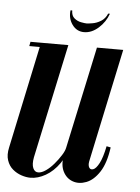

<svg xmlns="http://www.w3.org/2000/svg" viewBox="-56 -662 513 706"><g transform="rotate(5 200.0 -308.5)"><path d="M293 -477.5 220.2 -135.8Q210.8 -92 188.8 -60.8Q166.8 -29.5 138.2 -13.2Q109.8 3 82.2 3Q66.8 3 49 -2.9Q31.2 -8.8 16.8 -21Q2.2 -33.2 -4.6 -53.4Q-11.5 -73.5 -5.2 -101.2L78.2 -495H179L88.8 -73Q84 -47.2 90.1 -33.1Q96.2 -19 109.2 -19Q121.8 -19 137.1 -29.6Q152.5 -40.2 166.6 -56.9Q180.8 -73.5 191.2 -90.2Q201.8 -107 204 -119.2L281.8 -482ZM381.5 -495 292.5 -75.2Q290 -60.8 295 -52.8Q300 -44.8 310.2 -48.5Q320.5 -52.2 331.6 -73.1Q342.8 -94 351.5 -136.8L366.8 -133.8Q358.8 -75 337.4 -42.4Q316 -9.8 289.1 0.5Q262.2 10.8 238.9 2.6Q215.5 -5.5 203.1 -29.6Q190.8 -53.8 197.8 -89.2L284.5 -495ZM88.2 -495 85.2 -479H36.2L39.2 -495ZM314.8 -623.2Q306.8 -604 291.2 -594.6Q275.8 -585.2 260.4 -582.8Q245 -580.2 239.2 -580.2Q232.5 -580.2 218.6 -582.8Q204.8 -585.2 193.4 -594.6Q182 -604 182.2 -623.2H175.8Q172 -593 188.5 -570.2Q205 -547.5 232 -547.5Q260.2 -547.5 285.4 -570Q310.5 -592.5 321.2 -623.2Z"/></g></svg>

Font: Emberly Black
Style: Italic
Weight: 900
Italic angle: -12°
Designer: Rajesh Rajput
Foundry: Rajesh Rajput
Version: Version 1.000